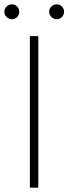

<svg xmlns="http://www.w3.org/2000/svg" viewBox="-33 -867 316 887"><path d="M105 0V-700H144V0ZM22 -778Q8 -778 -2.5 -788.5Q-13 -799 -13 -813Q-13 -827 -2.5 -837Q8 -847 22 -847Q36 -847 46 -837Q56 -827 56 -813Q56 -799 46 -788.5Q36 -778 22 -778ZM229 -778Q215 -778 204.5 -788.5Q194 -799 194 -813Q194 -827 204.5 -837Q215 -847 229 -847Q243 -847 253 -837Q263 -827 263 -813Q263 -799 253 -788.5Q243 -778 229 -778Z"/></svg>

Font: REM Thin
Style: Regular
Weight: 250
Designer: Octavio Pardo
Foundry: Ashler Design
Version: Version 1.005;gftools[0.9.28]